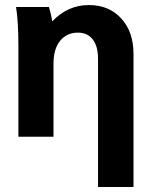

<svg xmlns="http://www.w3.org/2000/svg" viewBox="-20 -544 591 764"><path d="M43.9 -516.1H174.8Q183.6 -487.3 188 -459Q249.5 -523.9 334 -523.9Q413.6 -523.9 462.4 -470.7Q511.2 -417.5 511.2 -329.1V200.2H370.1V-310.1Q370.1 -359.9 349.1 -387Q328.1 -414.1 290 -414.1Q245.6 -414.1 219.2 -381.6Q192.9 -349.1 192.9 -291V0H53.2V-359.9Q53.2 -459 43.9 -516.1Z"/></svg>

Font: LT Superior
Style: Bold
Weight: 400
Designer: Daniel Lyons
Foundry: LyonsType
Version: Version 1.000